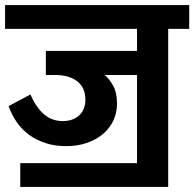

<svg xmlns="http://www.w3.org/2000/svg" viewBox="-30 -659 767 758"><path d="M50 -15H511V-363H383Q400 -350 416 -322Q432 -294 432 -250Q432 -213 417 -182Q402 -151 375.5 -129Q349 -107 312 -94.5Q275 -82 231 -82Q187 -82 150 -94Q113 -106 84.5 -127Q56 -148 36 -177Q16 -206 4 -240L90 -286Q113 -234 144 -207.5Q175 -181 218 -181Q257 -181 282 -203Q307 -225 307 -266Q307 -313 275 -338Q243 -363 187 -363H151V-458H511V-545H-10V-639H717V-545H634V79H50Z"/></svg>

Font: Mukta
Style: Bold
Weight: 700
Designer: Girish Dalvi and Yashodeep Gholap
Foundry: Ek Type
Version: Version 2.538;PS 1.002;hotconv 16.6.51;makeotf.lib2.5.65220;